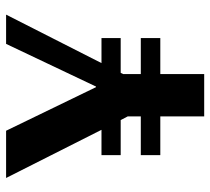

<svg xmlns="http://www.w3.org/2000/svg" viewBox="-50 -640 690 630"><g transform="rotate(-90 295.0 -325.0)"><path d="M324 -355H326L466 -650H562L403 -337H485V-274H371L367 -266V-208H485V-144H367V0H228V-144H101V-208H228V-251L216 -274H101V-337H184L26 -650H181Z"/></g></svg>

Font: ArsenalBold
Style: Bold
Weight: 700
Designer: Andrij Shevchenko
Foundry: Stairsfor.com
Version: Version 1.000